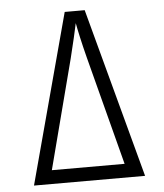

<svg xmlns="http://www.w3.org/2000/svg" viewBox="-52 -776 705 823"><g transform="rotate(-5 300.0 -365.0)"><path d="M61 0H539L343 -730H257ZM265 -528C281 -591 294 -650 300 -678C305 -650 318 -590 334 -528L456 -59H143Z"/></g></svg>

Font: JetBrains Mono ExtraLight
Style: Regular
Weight: 240
Monospace: yes
Designer: Philipp Nurullin, Konstantin Bulenkov
Foundry: JetBrains
Version: Version 2.305